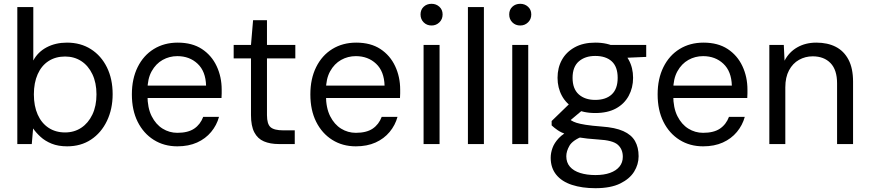

<svg xmlns="http://www.w3.org/2000/svg" viewBox="-20 -757 4569 1009"><path d="M333 12Q286 12 251.5 -2Q217 -16 193 -38Q169 -60 154 -82L147 0H71V-720H155V-439Q179 -484 225.5 -508.5Q272 -533 332 -533Q404 -533 458 -498.5Q512 -464 542 -403Q572 -342 572 -262Q572 -184 542 -121.5Q512 -59 458.5 -23.5Q405 12 333 12ZM322 -61Q370 -61 407 -85.5Q444 -110 465.5 -155Q487 -200 487 -261Q487 -322 465.5 -367Q444 -412 407 -436Q370 -460 322 -460Q272 -460 235 -436Q198 -412 178 -367Q158 -322 158 -261Q158 -200 178 -155Q198 -110 235 -85.5Q272 -61 322 -61Z M912 12Q842 12 788 -22Q734 -56 703.5 -117Q673 -178 673 -261Q673 -343 703.5 -404.5Q734 -466 788.5 -499.5Q843 -533 914 -533Q990 -533 1041 -499.5Q1092 -466 1118.5 -409.5Q1145 -353 1145 -286Q1145 -276 1145 -266Q1145 -256 1144 -242H736V-307H1063Q1061 -382 1018.5 -422Q976 -462 912 -462Q870 -462 834.5 -442Q799 -422 777 -382.5Q755 -343 755 -284V-256Q755 -190 777 -146.5Q799 -103 834.5 -81Q870 -59 912 -59Q968 -59 1000.5 -81Q1033 -103 1048 -143H1131Q1119 -99 1089.5 -63.5Q1060 -28 1015.5 -8Q971 12 912 12Z M1445 0Q1400 0 1367 -14Q1334 -28 1316.5 -61.5Q1299 -95 1299 -152V-450H1208V-521H1299L1310 -651H1383V-521H1532V-450H1383V-152Q1383 -105 1402 -88.5Q1421 -72 1469 -72H1529V0Z M1850 12Q1780 12 1726 -22Q1672 -56 1641.5 -117Q1611 -178 1611 -261Q1611 -343 1641.5 -404.5Q1672 -466 1726.5 -499.5Q1781 -533 1852 -533Q1928 -533 1979 -499.5Q2030 -466 2056.5 -409.5Q2083 -353 2083 -286Q2083 -276 2083 -266Q2083 -256 2082 -242H1674V-307H2001Q1999 -382 1956.5 -422Q1914 -462 1850 -462Q1808 -462 1772.5 -442Q1737 -422 1715 -382.5Q1693 -343 1693 -284V-256Q1693 -190 1715 -146.5Q1737 -103 1772.5 -81Q1808 -59 1850 -59Q1906 -59 1938.5 -81Q1971 -103 1986 -143H2069Q2057 -99 2027.5 -63.5Q1998 -28 1953.5 -8Q1909 12 1850 12Z M2206 0V-521H2290V0ZM2248 -623Q2223 -623 2206.5 -639.5Q2190 -656 2190 -681Q2190 -706 2206.5 -721.5Q2223 -737 2248 -737Q2272 -737 2289 -721.5Q2306 -706 2306 -681Q2306 -656 2289 -639.5Q2272 -623 2248 -623Z M2439 0V-720H2523V0Z M2672 0V-521H2756V0ZM2714 -623Q2689 -623 2672.5 -639.5Q2656 -656 2656 -681Q2656 -706 2672.5 -721.5Q2689 -737 2714 -737Q2738 -737 2755 -721.5Q2772 -706 2772 -681Q2772 -656 2755 -639.5Q2738 -623 2714 -623Z M3109 232Q3039 232 2985.5 214.5Q2932 197 2903 161Q2874 125 2874 72Q2874 47 2883.5 20.5Q2893 -6 2916.5 -31Q2940 -56 2983 -76L3045 -42Q2989 -20 2972.5 9Q2956 38 2956 64Q2956 97 2975 119Q2994 141 3029 152Q3064 163 3109 163Q3154 163 3186 151.5Q3218 140 3235.5 118.5Q3253 97 3253 67Q3253 27 3226.5 3.5Q3200 -20 3123 -24Q3062 -28 3021 -35Q2980 -42 2954 -51.5Q2928 -61 2910.5 -73Q2893 -85 2879 -98V-121L2977 -216L3055 -190L2949 -101L2962 -138Q2973 -130 2983 -123.5Q2993 -117 3010 -111.5Q3027 -106 3058.5 -101Q3090 -96 3142 -92Q3213 -87 3255.5 -68Q3298 -49 3317 -16Q3336 17 3336 64Q3336 107 3312.5 145Q3289 183 3239 207.5Q3189 232 3109 232ZM3108 -163Q3044 -163 3000 -187Q2956 -211 2933 -253.5Q2910 -296 2910 -348Q2910 -401 2933 -442.5Q2956 -484 3000.5 -508.5Q3045 -533 3108 -533Q3173 -533 3217 -508.5Q3261 -484 3284 -442.5Q3307 -401 3307 -348Q3307 -296 3284 -253.5Q3261 -211 3217 -187Q3173 -163 3108 -163ZM3108 -232Q3164 -232 3195 -261Q3226 -290 3226 -348Q3226 -406 3195 -434.5Q3164 -463 3108 -463Q3055 -463 3022 -434.5Q2989 -406 2989 -348Q2989 -290 3021.5 -261Q3054 -232 3108 -232ZM3195 -450 3170 -521H3376V-458Z M3675 12Q3605 12 3551 -22Q3497 -56 3466.5 -117Q3436 -178 3436 -261Q3436 -343 3466.5 -404.5Q3497 -466 3551.5 -499.5Q3606 -533 3677 -533Q3753 -533 3804 -499.5Q3855 -466 3881.5 -409.5Q3908 -353 3908 -286Q3908 -276 3908 -266Q3908 -256 3907 -242H3499V-307H3826Q3824 -382 3781.5 -422Q3739 -462 3675 -462Q3633 -462 3597.5 -442Q3562 -422 3540 -382.5Q3518 -343 3518 -284V-256Q3518 -190 3540 -146.5Q3562 -103 3597.5 -81Q3633 -59 3675 -59Q3731 -59 3763.5 -81Q3796 -103 3811 -143H3894Q3882 -99 3852.5 -63.5Q3823 -28 3778.5 -8Q3734 12 3675 12Z M4023 0V-521H4099L4103 -438Q4126 -483 4169.5 -508Q4213 -533 4270 -533Q4329 -533 4372 -511Q4415 -489 4439 -443.5Q4463 -398 4463 -328V0H4379V-319Q4379 -390 4344.5 -425.5Q4310 -461 4251 -461Q4212 -461 4179 -442.5Q4146 -424 4126.5 -387.5Q4107 -351 4107 -298V0Z"/></svg>

Font: DM Sans 10pt
Style: Regular
Weight: 400
Version: Version 4.004;gftools[0.9.30]